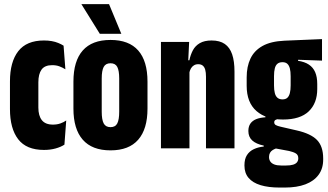

<svg xmlns="http://www.w3.org/2000/svg" viewBox="-20 -700 1548 906"><path d="M187.5 7.5Q104.5 7.5 65.8 -43Q27 -93.5 27 -185.5V-316Q27 -408 66.2 -458.5Q105.5 -509 187.5 -509Q207.5 -509 224.2 -506Q241 -503 255 -497.2Q269 -491.5 280 -484.5L288.5 -373Q275 -381.5 260.2 -387Q245.5 -392.5 226 -392.5Q191 -392.5 176 -371.5Q161 -350.5 161 -311.5V-192.5Q161 -154 177.5 -133Q194 -112 230 -112Q249 -112 264.8 -117.5Q280.5 -123 292.5 -131.5L284 -17.5Q267.5 -6.5 242.5 0.5Q217.5 7.5 187.5 7.5Z M501.5 9.5Q414.5 9.5 370.5 -40.8Q326.5 -91 326.5 -187.5V-314.5Q326.5 -412 370.5 -461.8Q414.5 -511.5 501.5 -511.5Q588.5 -511.5 632.2 -461.8Q676 -412 676 -314.5V-187.5Q676 -91 632.2 -40.8Q588.5 9.5 501.5 9.5ZM501.5 -100Q524.5 -100 533.5 -117.8Q542.5 -135.5 542.5 -173V-329.5Q542.5 -366.5 533.5 -384Q524.5 -401.5 501.5 -401.5Q478.5 -401.5 469.2 -384Q460 -366.5 460 -329.5V-173Q460 -135.5 469.2 -117.8Q478.5 -100 501.5 -100ZM494.5 -680.5 552.5 -540.5H451L364 -680.5Z M952 0V-338Q952 -357.5 948.5 -370.5Q945 -383.5 937 -390.2Q929 -397 915 -397Q903.5 -397 894.8 -391.5Q886 -386 880.8 -376.8Q875.5 -367.5 873 -355L845.5 -415.5H873.5Q879 -441.5 890.2 -462.8Q901.5 -484 923 -496.5Q944.5 -509 978.5 -509Q1017 -509 1040.8 -492.5Q1064.5 -476 1075.5 -443.5Q1086.5 -411 1086.5 -362V0ZM739.5 0V-502H872.5L867.5 -398.5L874 -397.5V0Z M1315.5 -136Q1236 -136 1190 -176.2Q1144 -216.5 1144 -295V-335Q1144 -386 1161.8 -423.5Q1179.5 -461 1218.5 -483Q1257.5 -505 1322.5 -508L1499.5 -515.5V-414L1386.5 -418V-413Q1417.5 -408.5 1437.5 -395.2Q1457.5 -382 1467.2 -359.5Q1477 -337 1477 -303.5V-280Q1477 -213 1436.8 -174.5Q1396.5 -136 1315.5 -136ZM1307 81H1329.5Q1350.5 81 1363.2 77Q1376 73 1381.8 65.2Q1387.5 57.5 1387.5 47.5V46.5Q1387.5 31 1376 24Q1364.5 17 1344.5 12.5L1267 -2L1289 -1.5Q1276.5 2 1267.5 7.5Q1258.5 13 1254 21.2Q1249.5 29.5 1249.5 40.5V41Q1249.5 53 1255.5 62Q1261.5 71 1274.2 76Q1287 81 1307 81ZM1299 185Q1247 185 1209.8 173.8Q1172.5 162.5 1153 139.5Q1133.5 116.5 1133.5 81.5V79.5Q1133.5 50.5 1145.2 32Q1157 13.5 1177.8 3.8Q1198.5 -6 1224.5 -8.5V-13Q1188.5 -20.5 1170.2 -37.2Q1152 -54 1152 -81.5V-82.5Q1152 -103 1161.5 -116.8Q1171 -130.5 1189 -137.8Q1207 -145 1232.5 -146.5V-163.5L1308 -138H1296.5Q1286 -138 1280 -134.2Q1274 -130.5 1274 -123Q1274 -114 1281.5 -109.8Q1289 -105.5 1304.5 -102L1380.5 -84.5Q1446.5 -69.5 1475.8 -39.5Q1505 -9.5 1505 48V53Q1505 95.5 1483.2 125Q1461.5 154.5 1421.2 169.8Q1381 185 1324.5 185ZM1313 -231Q1327.5 -231 1335.8 -238.5Q1344 -246 1347.8 -260.8Q1351.5 -275.5 1351.5 -297V-340.5Q1351.5 -362.5 1347.8 -377Q1344 -391.5 1335.8 -399Q1327.5 -406.5 1313.5 -406.5H1312.5Q1298 -406.5 1289.2 -399.2Q1280.5 -392 1276.8 -377.5Q1273 -363 1273 -340.5V-297Q1273 -275.5 1276.8 -260.8Q1280.5 -246 1289.5 -238.5Q1298.5 -231 1313 -231Z"/></svg>

Font: Anek Latin Condensed
Style: Bold
Weight: 700
Width: 3
Designer: Yesha Goshar
Foundry: Ek Type
Version: Version 1.003